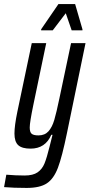

<svg xmlns="http://www.w3.org/2000/svg" viewBox="-62 -722 440 943"><path d="M-42 197 -31 136Q15 140 59 140Q100 140 122.5 124.5Q145 109 156.5 81Q168 53 182 -4L196 -60H190Q161 8 88 8Q46 8 27.5 -9Q9 -26 9 -66Q9 -104 23 -172L94 -510H165L102 -208Q84 -121 84 -96Q84 -73 93.5 -65Q103 -57 127 -57Q158 -57 176 -77Q194 -97 204.5 -132.5Q215 -168 230 -240L287 -510H358L267 -69Q243 48 222.5 102Q202 156 168 178.5Q134 201 69 201Q5 201 -42 197ZM140 -573V-578L225 -702H307L343 -578V-573H290L261 -657L197 -573Z"/></svg>

Font: Saira Ultra Condensed Medium
Style: Italic
Weight: 500
Width: 1
Italic angle: -12°
Designer: Hector Gatti with collaboration of the Omnibus-Type team
Foundry: Omnibus-Type
Version: Version 1.001; ttfautohint (v1.8)